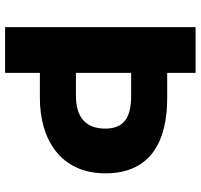

<svg xmlns="http://www.w3.org/2000/svg" viewBox="-37 -748 785 751"><g transform="rotate(90 355.5 -372.5)"><path d="M86 0H265V-136H364C521 -136 658 -214 658 -392C658 -575 525 -634 364 -634H265V-745H86ZM265 -277V-493H354C438 -493 483 -466 483 -392C483 -318 442 -277 354 -277Z"/></g></svg>

Font: Source Han Sans HK Heavy
Style: Regular
Weight: 900
Designer: Ryoko NISHIZUKA 西塚涼子 (kana, bopomofo & ideographs); Paul D. Hunt (Latin, Greek & Cyrillic); Sandoll Communications 산돌커뮤니
Foundry: Adobe
Version: Version 2.000;hotconv 1.0.107;makeotfexe 2.5.65593